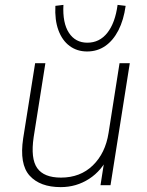

<svg xmlns="http://www.w3.org/2000/svg" viewBox="-20 -759 601 787"><path d="M229 8Q144 8 101.5 -39Q59 -86 75 -192L124 -500H166L118 -197Q105 -109 132.5 -70Q160 -31 230 -31Q309 -31 360.5 -81Q412 -131 425 -214L470 -500H512L433 0H392L411 -122H426Q398 -60 345.5 -26Q293 8 229 8ZM337 -548Q296 -548 265.5 -570.5Q235 -593 219.5 -635Q204 -677 207 -735L240 -739Q236 -665 262.5 -624.5Q289 -584 338 -584Q388 -584 420 -624.5Q452 -665 462 -739L495 -735Q487 -677 465.5 -635Q444 -593 411.5 -570.5Q379 -548 337 -548Z"/></svg>

Font: Mulish ExtraLight
Style: Italic
Weight: 200
Italic angle: -9°
Designer: Vernon Adams
Foundry: Vernon Adams
Version: Version 3.603